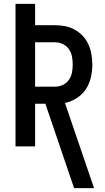

<svg xmlns="http://www.w3.org/2000/svg" viewBox="-20 -755 540 990"><path d="M362 215 214 -220H161V0H60V-735H161V-625H263Q290 -625 316 -620Q342 -615 365.5 -602Q389 -589 407 -569.5Q425 -550 436 -525.5Q447 -501 451.5 -475Q456 -449 456 -422Q456 -389 448.5 -356Q441 -323 423 -295.5Q405 -268 376.5 -249.5Q348 -231 315 -224L465 215ZM161 -308H263Q284 -308 303.5 -317Q323 -326 335 -343Q347 -360 351 -380.5Q355 -401 355 -422Q355 -443 351 -464Q347 -485 335 -502Q323 -519 303.5 -528Q284 -537 263 -537H161Z"/></svg>

Font: Zed Sans Semibold
Style: Regular
Weight: 600
Designer: Belleve Invis
Foundry: Belleve Invis
Version: Version 1.0.0; ttfautohint (v1.8.4)